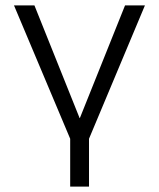

<svg xmlns="http://www.w3.org/2000/svg" viewBox="-20 -514 591 714"><path d="M241 180V2L32 -494H108L276 -75H277L445 -494H519L311 2V180Z"/></svg>

Font: Nunito Sans 7pt Light
Style: Regular
Weight: 300
Designer: Vernon Adams
Foundry: Vernon Adams
Version: Version 3.101;gftools[0.9.27]